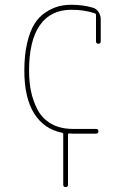

<svg xmlns="http://www.w3.org/2000/svg" viewBox="-20 -550 540 790"><path d="M235.4 -3.9Q161.1 -18.6 120.6 -83Q80.1 -147.5 80.1 -259.8Q80.1 -324.2 91.8 -373.5Q103.5 -422.9 122.1 -452.1Q140.6 -481.4 167.5 -499Q194.3 -516.6 219.2 -523.4Q244.1 -530.3 273.4 -530.3Q322.3 -530.3 361.3 -518.6Q376 -514.6 385.3 -501Q394.5 -487.3 394.5 -470.7V-379.9Q394.5 -370.1 384.8 -370.1Q375 -370.1 375 -379.9V-488.3Q375 -493.2 370.1 -495.1Q328.1 -509.8 273.4 -509.8Q188.5 -509.8 144 -446.3Q99.6 -382.8 99.6 -259.8Q99.6 -213.9 107.4 -175.3Q115.2 -136.7 133.8 -100.1Q152.3 -63.5 189.5 -41.5Q226.6 -19.5 281.2 -19.5H375Q384.8 -19.5 384.8 -9.8Q384.8 0 375 0H281.2Q278.3 0 272.9 -0.5Q267.6 -1 264.6 -1Q259.8 -1 259.8 3.9V210Q259.8 219.7 250 219.7Q240.2 219.7 240.2 210V1Q240.2 -2 235.4 -3.9Z"/></svg>

Font: Rounded-X Mgen+ 1mn thin
Style: Regular
Weight: 100
Designer: [Source Han Sans]
Ryoko NISHIZUKA  (kana & ideographs); Paul D. Hunt (Latin, Greek & Cyrillic); Wenlong ZHANG  (bopomofo
Version: Version 1.059.20150602